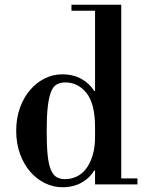

<svg xmlns="http://www.w3.org/2000/svg" viewBox="-20 -774 608 806"><path d="M557 0H379V-58H375Q358 -28 323.5 -8Q289 12 242 12Q204 12 169 -5Q134 -22 107 -53Q80 -84 64 -128Q48 -172 48 -225Q48 -278 64 -322Q80 -366 107 -397Q134 -428 168.5 -445Q203 -462 241 -462Q288 -462 323 -442Q358 -422 375 -392H379V-729H280V-754H489V-25H557ZM253 -22Q278 -22 301 -32.5Q324 -43 341 -65Q358 -87 368.5 -120.5Q379 -154 379 -200V-240Q379 -338 343.5 -383Q308 -428 254 -428Q233 -428 218 -419.5Q203 -411 194 -388Q185 -365 180.5 -325.5Q176 -286 176 -224Q176 -162 180 -123Q184 -84 193.5 -61.5Q203 -39 217.5 -30.5Q232 -22 253 -22Z"/></svg>

Font: Libre Bodoni
Style: Regular
Weight: 400
Designer: Pablo Impallari, Rodrigo Fuenzalida
Foundry: Pablo Impallari, Rodrigo Fuenzalida
Version: Version 1.001; ttfautohint (v1.5.65-e2d9)